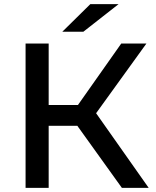

<svg xmlns="http://www.w3.org/2000/svg" viewBox="-20 -911 756 931"><path d="M568 -700 358 -402H216V-700H104V0H216V-301H355L571 0H701L446 -362L690 -700ZM384 -757 555 -891H418L282 -757Z"/></svg>

Font: Montserrat-Alt1 SemBd
Style: Regular
Weight: 600
Designer: Differentunic
Foundry: Differentunic
Version: Version 7.222